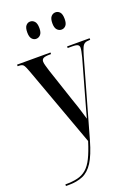

<svg xmlns="http://www.w3.org/2000/svg" viewBox="-180 -822 815 1129"><g transform="rotate(-20 228.0 -257.5)"><path d="M28 223Q72 223 104 215.5Q136 208 160 187.5Q184 167 203 128.5Q222 90 241 29L59 -471Q46 -507 38 -516.5Q30 -526 8 -526H2V-536H211V-526H205Q174 -526 163 -520Q152 -514 152 -500Q152 -490 156.5 -474.5Q161 -459 167 -439L236 -232Q248 -198 254 -179.5Q260 -161 265 -144Q270 -127 279 -97Q286 -121 294.5 -154Q303 -187 313 -220L376 -444Q387 -487 387 -502Q387 -514 378.5 -520Q370 -526 342 -526H315V-536H456V-526H451Q433 -526 422.5 -520.5Q412 -515 405 -499.5Q398 -484 389 -454L252 30Q228 114 200 157.5Q172 201 134.5 217Q97 233 46 233H28ZM319 -640Q303 -640 291.5 -652.5Q280 -665 280 -693Q280 -723 291.5 -735.5Q303 -748 319 -748Q335 -748 346 -735.5Q357 -723 357 -693Q357 -665 346 -652.5Q335 -640 319 -640ZM160 -640Q145 -640 134 -652.5Q123 -665 123 -693Q123 -723 134 -735.5Q145 -748 160 -748Q176 -748 187.5 -735.5Q199 -723 199 -693Q199 -665 187.5 -652.5Q176 -640 160 -640Z"/></g></svg>

Font: Noto Serif Display ExtraCondensed Medium
Style: Regular
Weight: 500
Width: 2
Designer: Monotype Design Team
Foundry: Monotype Imaging Inc.
Version: Version 2.009